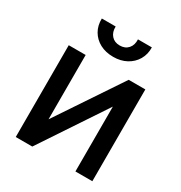

<svg xmlns="http://www.w3.org/2000/svg" viewBox="-217 -1115 1194 1268"><g transform="rotate(30 380.0 -481.0)"><path d="M88.5 0V-700H217.5V-209.5L545.5 -700H672.5V0H543.5V-494.5L214.5 0ZM380.5 -780Q322.5 -780 279 -803.2Q235.5 -826.5 211.8 -867.5Q188 -908.5 189.5 -962H295Q293.5 -919 316.8 -892.8Q340 -866.5 380.5 -866.5Q421 -866.5 444.2 -892.8Q467.5 -919 465 -962H571Q572.5 -909.5 548.2 -868.2Q524 -827 480.5 -803.5Q437 -780 380.5 -780Z"/></g></svg>

Font: Geologica Medium
Style: Regular
Weight: 500
Designer: Sindre Bremnes, Frode Helland
Foundry: Monokrom Skriftforlag AS
Version: Version 1.010;gftools[0.9.28]